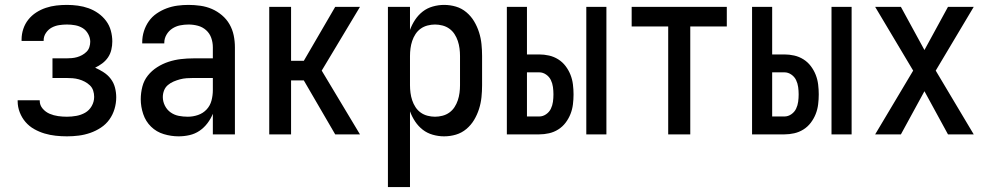

<svg xmlns="http://www.w3.org/2000/svg" viewBox="-20 -548 4040 783"><path d="M253 8Q230 8 207 5.5Q184 3 162 -3.5Q140 -10 119.5 -21.5Q99 -33 84 -50.5Q69 -68 60.5 -90Q52 -112 52 -135V-139H142V-137Q142 -119 154 -105Q166 -91 182.5 -84Q199 -77 217 -74.5Q235 -72 253 -72Q272 -72 291.5 -75.5Q311 -79 327.5 -88.5Q344 -98 354 -115.5Q364 -133 364 -153Q364 -166 360 -178.5Q356 -191 346.5 -200Q337 -209 325.5 -215Q314 -221 301.5 -224.5Q289 -228 276 -229Q263 -230 250 -230H194V-310H250Q261 -310 272.5 -311Q284 -312 294.5 -315Q305 -318 315 -323.5Q325 -329 333 -337Q341 -345 344.5 -356Q348 -367 348 -378Q348 -394 339.5 -409.5Q331 -425 317 -433.5Q303 -442 286.5 -445Q270 -448 253 -448Q237 -448 221 -445.5Q205 -443 191 -435.5Q177 -428 167.5 -414Q158 -400 158 -384V-381H68V-387Q68 -409 75 -430Q82 -451 95.5 -468Q109 -485 127.5 -497Q146 -509 167 -516Q188 -523 209.5 -525.5Q231 -528 253 -528Q275 -528 297.5 -525Q320 -522 341 -514.5Q362 -507 380.5 -494Q399 -481 412.5 -463Q426 -445 432 -423Q438 -401 438 -379Q438 -362 434 -345Q430 -328 420.5 -314Q411 -300 397 -289.5Q383 -279 368 -272Q386 -264 403 -253Q420 -242 432 -226Q444 -210 449 -190.5Q454 -171 454 -151Q454 -127 447 -103.5Q440 -80 426 -60.5Q412 -41 391.5 -27.5Q371 -14 348 -6Q325 2 301 5Q277 8 253 8Z M708 8Q678 8 648 -1Q618 -10 596 -31.5Q574 -53 564 -83Q554 -113 554 -143Q554 -169 560.5 -194.5Q567 -220 583 -240Q599 -260 621 -274Q643 -288 667.5 -296Q692 -304 717.5 -307Q743 -310 769 -310H848V-355Q848 -375 841.5 -393.5Q835 -412 820.5 -425Q806 -438 787 -443Q768 -448 749 -448Q731 -448 714 -444.5Q697 -441 682.5 -431.5Q668 -422 659 -406.5Q650 -391 650 -374V-371H560V-376Q560 -399 567 -421Q574 -443 587 -461.5Q600 -480 619 -493Q638 -506 659.5 -514Q681 -522 703.5 -525Q726 -528 749 -528Q773 -528 797.5 -524.5Q822 -521 844 -511.5Q866 -502 885 -486Q904 -470 916 -449Q928 -428 933 -404Q938 -380 938 -355V0H848V-84Q840 -64 826 -45.5Q812 -27 793.5 -14.5Q775 -2 753 3Q731 8 708 8ZM746 -72Q767 -72 787.5 -79Q808 -86 822.5 -101.5Q837 -117 842.5 -138Q848 -159 848 -180V-230H769Q755 -230 741 -229Q727 -228 714 -224.5Q701 -221 688 -215.5Q675 -210 664.5 -201Q654 -192 649 -179Q644 -166 644 -152Q644 -134 652.5 -117Q661 -100 676 -89.5Q691 -79 709 -75.5Q727 -72 746 -72Z M1078 0V-520H1167V-300H1219L1347 -520H1448L1292 -260L1448 0H1347L1219 -220H1167V0Z M1562 215V-520H1652V-426Q1660 -448 1673 -467.5Q1686 -487 1704 -501Q1722 -515 1745 -521.5Q1768 -528 1791 -528Q1816 -528 1839.5 -521Q1863 -514 1882 -498Q1901 -482 1913.5 -461Q1926 -440 1933.5 -416.5Q1941 -393 1943.5 -368.5Q1946 -344 1946 -320V-200Q1946 -176 1943.5 -151.5Q1941 -127 1933.5 -103.5Q1926 -80 1913.5 -59Q1901 -38 1882 -22Q1863 -6 1839.5 1Q1816 8 1791 8Q1768 8 1745 1.5Q1722 -5 1704 -19Q1686 -33 1673 -52.5Q1660 -72 1652 -94V215ZM1754 -72Q1769 -72 1784.5 -76Q1800 -80 1812.5 -89Q1825 -98 1833.5 -111Q1842 -124 1847 -139Q1852 -154 1854 -169.5Q1856 -185 1856 -200V-320Q1856 -335 1854 -350.5Q1852 -366 1847 -381Q1842 -396 1833.5 -409Q1825 -422 1812.5 -431Q1800 -440 1784.5 -444Q1769 -448 1754 -448Q1739 -448 1723.5 -444Q1708 -440 1695.5 -431Q1683 -422 1674.5 -409Q1666 -396 1661 -381Q1656 -366 1654 -350.5Q1652 -335 1652 -320V-200Q1652 -185 1654 -169.5Q1656 -154 1661 -139Q1666 -124 1674.5 -111Q1683 -98 1695.5 -89Q1708 -80 1723.5 -76Q1739 -72 1754 -72Z M2371 0V-520H2453V0ZM2047 0V-520H2129V-326H2179Q2199 -326 2219 -321.5Q2239 -317 2256.5 -306Q2274 -295 2286.5 -278.5Q2299 -262 2306.5 -243Q2314 -224 2316.5 -203.5Q2319 -183 2319 -163Q2319 -143 2316.5 -122.5Q2314 -102 2306.5 -83Q2299 -64 2286.5 -47.5Q2274 -31 2256.5 -20Q2239 -9 2219 -4.5Q2199 0 2179 0ZM2179 -73Q2194 -73 2207 -82Q2220 -91 2226.5 -104.5Q2233 -118 2235 -133Q2237 -148 2237 -163Q2237 -178 2235 -193Q2233 -208 2226.5 -221.5Q2220 -235 2207 -244Q2194 -253 2179 -253H2129V-73Z M2705 0V-440H2556V-520H2944V-440H2795V0Z M3371 0V-520H3453V0ZM3047 0V-520H3129V-326H3179Q3199 -326 3219 -321.5Q3239 -317 3256.5 -306Q3274 -295 3286.5 -278.5Q3299 -262 3306.5 -243Q3314 -224 3316.5 -203.5Q3319 -183 3319 -163Q3319 -143 3316.5 -122.5Q3314 -102 3306.5 -83Q3299 -64 3286.5 -47.5Q3274 -31 3256.5 -20Q3239 -9 3219 -4.5Q3199 0 3179 0ZM3179 -73Q3194 -73 3207 -82Q3220 -91 3226.5 -104.5Q3233 -118 3235 -133Q3237 -148 3237 -163Q3237 -178 3235 -193Q3233 -208 3226.5 -221.5Q3220 -235 3207 -244Q3194 -253 3179 -253H3129V-73Z M3549 0 3704 -260 3549 -520H3654L3750 -344L3846 -520H3951L3796 -260L3951 0H3846L3750 -176L3654 0Z"/></svg>

Font: Iosevka Fixed Medium
Style: Regular
Weight: 500
Monospace: yes
Designer: Belleve Invis
Foundry: Belleve Invis
Version: Version 32.3.0